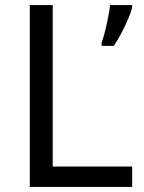

<svg xmlns="http://www.w3.org/2000/svg" viewBox="-20 -734 564 754"><path d="M97 0V-714H187V-80H499V0ZM499 -705Q495 -687 483.5 -660Q472 -633 457 -604.5Q442 -576 427 -554H379V-566Q386 -585 392.5 -611.5Q399 -638 404.5 -665.5Q410 -693 412 -714H499Z"/></svg>

Font: Noto Sans Nag Mundari
Style: Regular
Weight: 400
Designer: Muthu Nedumaran
Version: Version 1.000; ttfautohint (v1.8.4.7-5d5b)